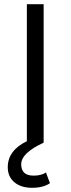

<svg xmlns="http://www.w3.org/2000/svg" viewBox="-20 -680 336 915"><path d="M199 142 218 193Q186 215 133 215Q80 215 48.5 188.5Q17 162 17 117Q17 37 108 -7V-660H188V0Q81 49 81 103Q81 157 140 157Q177 157 199 142Z"/></svg>

Font: Work Sans
Style: Regular
Weight: 400
Designer: Wei Huang
Foundry: Wei Huang
Version: Version 1.032;PS 001.032;hotconv 1.0.70;makeotf.lib2.5.58329